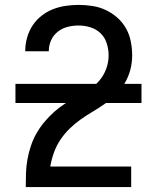

<svg xmlns="http://www.w3.org/2000/svg" viewBox="-20 -763 640 783"><path d="M85 0V-1Q85 -29 86 -57.5Q87 -86 92 -113.5Q97 -141 106 -168Q115 -195 129 -219.5Q143 -244 161 -265.5Q179 -287 200 -306Q221 -325 244.5 -340Q268 -355 293 -368.5Q318 -382 342 -397Q366 -412 384.5 -433.5Q403 -455 413 -482Q423 -509 423 -537Q423 -561 415.5 -585.5Q408 -610 390.5 -627Q373 -644 349 -651.5Q325 -659 301 -659Q278 -659 256 -653.5Q234 -648 216 -634Q198 -620 188.5 -599Q179 -578 179 -555V-554H83V-557Q83 -583 90.5 -609.5Q98 -636 112.5 -658.5Q127 -681 148.5 -698Q170 -715 195 -725Q220 -735 247 -739Q274 -743 301 -743Q329 -743 357.5 -738.5Q386 -734 411.5 -722Q437 -710 458.5 -691Q480 -672 494 -647Q508 -622 513.5 -593.5Q519 -565 519 -537Q519 -507 511.5 -478.5Q504 -450 489 -424.5Q474 -399 453 -378Q432 -357 408 -340Q384 -323 358.5 -308Q333 -293 309 -276Q285 -259 264 -238.5Q243 -218 226.5 -193.5Q210 -169 200 -141Q190 -113 185 -84H515V0ZM43 -343V-421H557V-343Z"/></svg>

Font: Iosevka Fixed Medium Extended
Style: Regular
Weight: 500
Width: 7
Monospace: yes
Designer: Belleve Invis
Foundry: Belleve Invis
Version: Version 24.1.1; ttfautohint (v1.8.4)